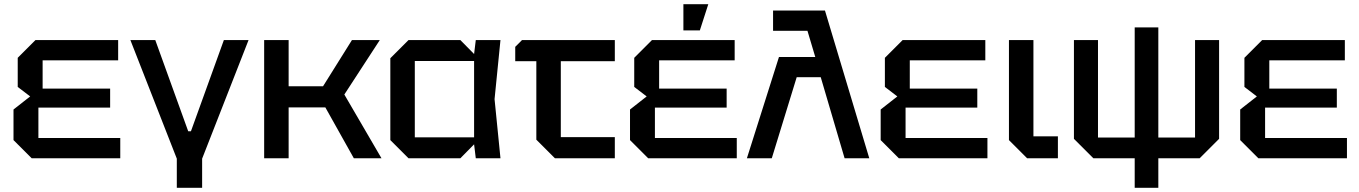

<svg xmlns="http://www.w3.org/2000/svg" viewBox="-20 -750 6442 910"><path d="M130 0 44 -86V-231L123 -293L64 -338V-476L148 -560H540V-464H182V-330H502V-240H162V-96H550V0Z M818 2 598 -560H716L872 -128H885L1041 -560H1158L938 2V140H818Z M1232 0V-560H1348V-341H1511L1648 -560H1780L1612 -302L1788 0H1657L1522 -241H1348V0Z M1916 0 1830 -86V-474L1916 -560H2162L2227 -494L2235 -560H2352L2324 -280L2352 0H2235L2227 -66L2162 0ZM1946 -99H2227V-461H1946Z M2522 -88V-460H2422V-528L2454 -560H2894V-460H2638V-100H2894V0H2610Z M3052 0 2966 -86V-231L3045 -293L2986 -338V-476L3070 -560H3462V-464H3104V-330H3424V-240H3084V-96H3472V0ZM3219 -606V-730H3337L3297 -606Z M3644 -700H3890L4100 0H3983L3870 -384H3756L3638 0H3520L3672 -480H3844L3807 -604H3644Z M4240 0 4154 -86V-231L4233 -293L4174 -338V-476L4258 -560H4650V-464H4292V-330H4612V-240H4272V-96H4660V0Z M4762 -560H4878V-104H4994V0H4848L4762 -86Z M5162 0 5070 -92V-560H5184V-98H5358V-620H5470V-98H5644V-560H5758V-92L5666 0H5470V140H5358V0Z M5944 0 5858 -86V-231L5937 -293L5878 -338V-476L5962 -560H6354V-464H5996V-330H6316V-240H5976V-96H6364V0Z"/></svg>

Font: Tektur Medium
Style: Regular
Weight: 500
Designer: Adam Jagosz
Foundry: Adam Jagosz
Version: Version 1.005;gftools[0.9.30]